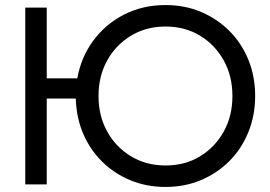

<svg xmlns="http://www.w3.org/2000/svg" viewBox="-20 -730 1070 760"><path d="M80 -700H165V-420H286Q301 -504 349.5 -569.5Q398 -635 471.5 -672.5Q545 -710 635 -710Q712 -710 776.5 -682.5Q841 -655 889 -606.5Q937 -558 963.5 -492.5Q990 -427 990 -350Q990 -274 963.5 -208Q937 -142 889 -93.5Q841 -45 776.5 -17.5Q712 10 635 10Q560 10 496 -16.5Q432 -43 384 -90.5Q336 -138 309 -201.5Q282 -265 280 -340H165V0H80ZM370 -350Q370 -271 404.5 -209Q439 -147 499 -111Q559 -75 635 -75Q712 -75 771.5 -111Q831 -147 865.5 -209Q900 -271 900 -350Q900 -429 865.5 -491Q831 -553 771.5 -589Q712 -625 635 -625Q559 -625 499 -589Q439 -553 404.5 -491Q370 -429 370 -350Z"/></svg>

Font: Von Book
Style: Regular
Weight: 400
Version: Version 4.000; ttfautohint (v1.8.4.7-5d5b)